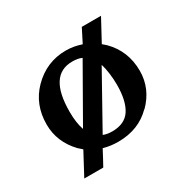

<svg xmlns="http://www.w3.org/2000/svg" viewBox="-124 -578 744 753"><g transform="rotate(-30 248.0 -202.0)"><path d="M339 -462H426L373 -364L389 -350Q450 -289 450 -199Q450 -119 390 -59V-60Q331 0 238 0Q203 0 172 -9Q163 8 154 25Q145 42 136 58H50L104 -43L86 -59Q28 -120 28 -199Q28 -289 87 -349Q150 -413 238 -413Q273 -413 308 -401ZM131 -197Q131 -147 143 -113L281 -355Q265 -363 238 -363Q131 -363 131 -197ZM238 -47Q295 -47 320 -85.5Q345 -124 345 -197Q345 -223 341.5 -249Q338 -275 332 -294L198 -54Q215 -47 238 -47Z"/></g></svg>

Font: New Athena Unicode
Style: Bold
Weight: 700
Designer: J. Rusten 1997; rev. by R. Hancock 2001, 2002, rev. by D. Mastronarde 2002-2021
Foundry: Society for Classical Studies (formerly American Philological Association)
Version: Version 5.008